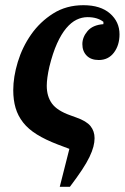

<svg xmlns="http://www.w3.org/2000/svg" viewBox="-20 -554 480 739"><path d="M247 19 202 2Q155 -16 122 -36.5Q89 -57 69 -82.5Q49 -108 40 -138.5Q31 -169 31 -207Q31 -258 48.5 -315.5Q66 -373 100 -421.5Q134 -470 184.5 -502Q235 -534 301 -534Q367 -534 403.5 -502Q440 -470 440 -422Q440 -380 418.5 -351.5Q397 -323 360 -323Q330 -323 313.5 -340Q297 -357 297 -384Q297 -411 317 -434.5Q337 -458 378 -461V-470Q355 -488 317 -488Q295 -488 274.5 -478Q254 -468 235 -445.5Q216 -423 199.5 -386.5Q183 -350 170 -297Q165 -275 162.5 -256.5Q160 -238 160 -224Q160 -183 180 -155.5Q200 -128 251 -110L273 -102Q313 -88 328.5 -68.5Q344 -49 344 -22Q344 -7 339.5 10.5Q335 28 324.5 50Q314 72 295.5 100Q277 128 249 165H210Z"/></svg>

Font: IBM Plex Serif SmBld
Style: Italic
Weight: 600
Italic angle: -14°
Designer: Mike Abbink, Paul van der Laan, Pieter van Rosmalen
Foundry: Bold Monday
Version: Version 3.001